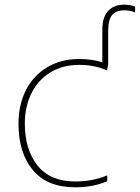

<svg xmlns="http://www.w3.org/2000/svg" viewBox="-20 -790 597 820"><path d="M59 -261Q59 -342 90.5 -404.5Q122 -467 181 -502.5Q240 -538 319 -538Q372 -538 417 -524V-662Q417 -716 441.5 -743Q466 -770 510 -770Q535 -770 557 -762V-737Q534 -746 510 -746Q476 -746 459 -726Q442 -706 442 -657V-514L437 -489Q384 -513 319 -513Q248 -513 195.5 -481Q143 -449 114.5 -392Q86 -335 86 -261Q86 -152 140 -83.5Q194 -15 302 -15Q375 -15 438 -41V-16Q377 10 302 10Q181 10 120 -64Q59 -138 59 -261Z"/></svg>

Font: Noto Sans UI Thin
Style: Regular
Weight: 250
Designer: Monotype Design Team
Foundry: Monotype Imaging Inc.
Version: Version 1.001